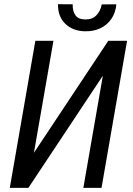

<svg xmlns="http://www.w3.org/2000/svg" viewBox="-20 -908 641 928"><path d="M144 -169.4 503.4 -710.9H594.2L470.7 0H382.8L477.1 -542L117.2 0H27.3L150.9 -710.9H238.3ZM471.7 -886.7 542.5 -887.2Q538.6 -846.2 518.3 -816.7Q498 -787.1 465.1 -771.5Q432.1 -755.9 391.1 -756.8Q332 -757.8 295.7 -793Q259.3 -828.1 260.3 -887.7L331.5 -887.2Q330.1 -856 343.8 -835.2Q357.4 -814.5 391.6 -814Q426.3 -813.5 446 -834.2Q465.8 -855 471.7 -886.7Z"/></svg>

Font: Roboto Condensed
Style: Italic
Weight: 400
Italic angle: -12°
Designer: Christian Robertson
Foundry: Google
Version: Version 3.0